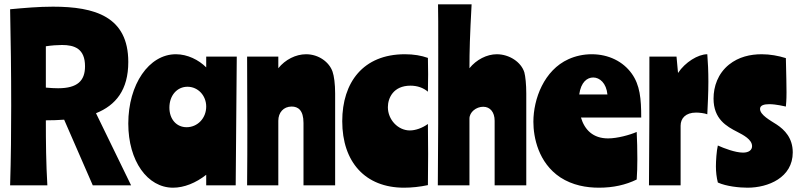

<svg xmlns="http://www.w3.org/2000/svg" viewBox="-20 -861 3708 892"><path d="M200 0C194 -102 193 -200 193 -302C222 -302 251 -303 278 -305L411 0H589L426 -335C518 -372 576 -443 576 -573C576 -784 421 -830 226 -830C158 -830 92 -824 27 -818C30 -672 32 -530 32 -369C32 -257 31 -126 27 0ZM193 -646C219 -650 247 -652 268 -652C326 -652 375 -635 375 -553C375 -486 340 -451 250 -451C234 -451 214 -452 193 -454Z M1080 -598H938V-548C903 -583 851 -609 797 -609C672 -609 576 -469 576 -287C576 -113 665 11 784 11C835 11 890 -11 938 -49V0H1075ZM767 -361C767 -418 803 -458 851 -458C900 -458 938 -417 938 -366C938 -311 897 -270 847 -270C800 -270 767 -307 767 -361Z M1128 -598C1128 -501 1129 -333 1129 -283C1129 -198 1129 -88 1128 0H1273V-300C1273 -338 1297 -366 1335 -366C1364 -366 1390 -350 1390 -290V0H1537V-427C1537 -471 1532 -508 1525 -528C1510 -572 1461 -609 1402 -609C1354 -609 1305 -584 1273 -544V-598Z M1861 -609C1667 -609 1570 -478 1570 -298C1570 -108 1677 11 1857 11C1892 11 1931 7 1968 -1C1968 -49 1969 -98 1969 -145C1969 -193 1968 -241 1968 -285C1942 -266 1910 -255 1884 -255C1829 -255 1782 -305 1782 -363C1782 -405 1807 -463 1887 -463C1919 -463 1947 -453 1968 -435C1968 -459 1969 -488 1969 -516C1969 -543 1968 -570 1968 -592C1937 -603 1902 -609 1861 -609Z M2015 -841C2016 -793 2016 -755 2016 -610C2016 -380 2016 -176 2014 0H2161V-310C2161 -340 2192 -365 2225 -365C2257 -365 2278 -340 2278 -300V0H2425V-427C2425 -468 2421 -507 2416 -525C2401 -573 2346 -609 2288 -609C2242 -609 2193 -584 2161 -544C2161 -625 2163 -693 2171 -841Z M2959 -315C2959 -403 2953 -466 2915 -519C2875 -575 2808 -609 2729 -609C2691 -609 2654 -601 2621 -586C2508 -535 2458 -402 2458 -295C2458 -223 2481 -105 2583 -37C2640 0 2704 11 2763 11C2829 11 2887 -2 2938 -27C2940 -55 2941 -88 2941 -122C2941 -165 2940 -210 2938 -248C2906 -234 2848 -218 2805 -218C2735 -218 2696 -258 2679 -315ZM2736 -501C2766 -501 2797 -475 2802 -422H2671C2679 -480 2708 -501 2736 -501Z M2997 -598C2997 -405 2997 -216 2995 0H3142V-277C3142 -311 3165 -338 3214 -338C3229 -338 3254 -335 3266 -330C3268 -374 3271 -428 3271 -481C3271 -528 3269 -574 3266 -609C3223 -609 3163 -572 3130 -522L3123 -598Z M3367 -561C3315 -519 3295 -459 3295 -403C3295 -308 3355 -274 3406 -248C3433 -234 3474 -213 3474 -182C3474 -164 3459 -152 3432 -152C3396 -152 3344 -172 3315 -185C3309 -161 3306 -113 3306 -88C3306 -63 3309 -36 3315 -13C3355 5 3415 11 3453 11C3549 11 3663 -36 3663 -153C3663 -220 3625 -258 3589 -282C3558 -302 3511 -327 3511 -355C3511 -372 3530 -377 3554 -377C3586 -377 3625 -367 3631 -366C3632 -380 3634 -392 3634 -432C3634 -460 3633 -510 3631 -591C3596 -602 3557 -609 3519 -609C3466 -609 3412 -597 3367 -561Z"/></svg>

Font: Ranchers
Style: Regular
Weight: 400
Designer: Pablo Impallari, Brenda Gallo
Foundry: Pablo Impallari, Brenda Gallo
Version: Version 1.000